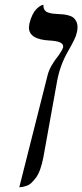

<svg xmlns="http://www.w3.org/2000/svg" viewBox="-20 -574 342 797"><path d="M60.1 203.1 178.2 -264.2Q187.5 -299.8 224.1 -345.2Q237.3 -363.8 242.2 -377.9V-381.8Q242.2 -402.8 186 -405.8Q100.1 -410.2 100.1 -460Q100.1 -464.4 102.1 -476.1Q106.9 -496.6 114.7 -512.2Q122.6 -527.8 130.1 -535.4Q137.7 -543 144.5 -547.6Q151.4 -552.2 155.8 -553.2L160.2 -554.2V-551.8Q160.2 -540 165.3 -532.5Q170.4 -524.9 180.7 -521.7Q190.9 -518.6 197.8 -517.6Q204.6 -516.6 215.8 -516.1Q231.9 -515.1 241.5 -514.4Q251 -513.7 263.9 -510.3Q276.9 -506.8 283.9 -501.5Q291 -496.1 296.4 -485.6Q301.8 -475.1 301.8 -460.9Q301.8 -448.2 297.9 -435.1Q294.9 -417.5 262.2 -360.8Q228.5 -302.2 216.8 -235.8L160.2 78.1Q154.8 106.9 146.7 129.2Q138.7 151.4 128.7 164.3Q118.7 177.2 109.9 185.5Q101.1 193.8 90.3 197.3Q79.6 200.7 75 201.7Q70.3 202.6 64 203.1Z"/></svg>

Font: Common Serif Medium
Style: Italic
Weight: 500
Italic angle: -12°
Designer: Philipp H. Poll, Khaled Hosny
Foundry: Stefan Peev, Context Ltd.
Version: Version 1.026